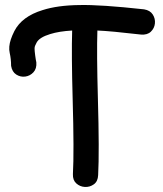

<svg xmlns="http://www.w3.org/2000/svg" viewBox="-20 -742 647 761"><path d="M369 -48Q374 -140 368 -352Q363 -532 366 -621Q418 -619 539 -605Q564 -603 578 -616.5Q592 -630 594 -649Q596 -668 585.5 -684.5Q575 -701 551 -705Q378 -724 295 -722Q208 -721 149 -702Q67 -677 37 -619Q28 -601 23 -586Q13 -556 18.5 -532Q24 -508 24 -481Q28 -457 44.5 -446.5Q61 -436 80 -438.5Q99 -441 112.5 -455.5Q126 -470 124 -495Q122 -503 119.5 -522Q117 -541 117 -549Q117 -556 119 -560.5Q121 -565 125 -573Q136 -594 179 -607Q214 -618 266 -621Q263 -528 268 -349Q274 -140 269 -52Q268 -28 282.5 -15Q297 -2 316.5 -1Q336 0 352 -11.5Q368 -23 369 -48Z"/></svg>

Font: Balsamiq Sans
Style: Regular
Weight: 400
Designer: Michael Angeles
Foundry: Balsamiq SRL
Version: Version 1.020; ttfautohint (v1.8.4.7-5d5b);gftools[0.9.26]